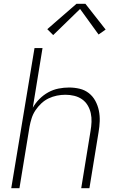

<svg xmlns="http://www.w3.org/2000/svg" viewBox="-20 -987 640 1007"><path d="M39 0 161 -735H203L152 -422Q166 -447 187 -468Q208 -489 233.5 -503Q259 -517 287 -522.5Q315 -528 342 -528Q371 -528 398 -521.5Q425 -515 446 -498.5Q467 -482 480 -458Q493 -434 498.5 -407Q504 -380 503 -351.5Q502 -323 497 -294L449 0H406L455 -301Q459 -324 460 -347.5Q461 -371 456 -393.5Q451 -416 439.5 -435Q428 -454 410 -466.5Q392 -479 369.5 -484.5Q347 -490 323 -490Q301 -490 278.5 -485.5Q256 -481 235 -471Q214 -461 196.5 -444.5Q179 -428 166 -408.5Q153 -389 146 -367Q139 -345 135 -323L82 0ZM259 -803 228 -834 381 -967H428L534 -832L497 -806L400 -940Z"/></svg>

Font: Iosevka SS04 XLt Ex Obl
Style: Regular
Weight: 200
Width: 7
Italic angle: -9°
Monospace: yes
Designer: Belleve Invis
Foundry: Belleve Invis
Version: Version 19.0.0; ttfautohint (v1.8.4)